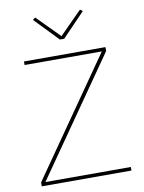

<svg xmlns="http://www.w3.org/2000/svg" viewBox="-99 -995 798 1063"><g transform="rotate(-10 300.0 -463.5)"><path d="M552 0H48V-22L505 -678H71V-698H529V-676L72 -20H552ZM288 -783 160 -916 174 -927 300 -800 426 -927 440 -916 312 -783Z"/></g></svg>

Font: IBM Plex Mono Thin
Style: Regular
Weight: 100
Monospace: yes
Designer: Mike Abbink, Paul van der Laan, Pieter van Rosmalen
Foundry: Bold Monday
Version: Version 2.3